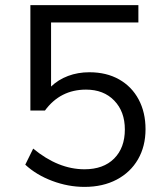

<svg xmlns="http://www.w3.org/2000/svg" viewBox="-20 -725 640 752"><path d="M550 -219Q550 -152 520.5 -101Q491 -50 437 -21.5Q383 7 311 7Q247 7 184.5 -16.5Q122 -40 79 -80L110 -143Q208 -62 311 -62Q385 -62 427 -104Q469 -146 469 -218Q469 -288 427.5 -331Q386 -374 317 -374Q216 -374 156 -292H99V-705H522V-637H180V-386Q208 -413 246.5 -427.5Q285 -442 330 -442Q397 -442 446.5 -414Q496 -386 523 -335.5Q550 -285 550 -219Z"/></svg>

Font: wassup Sans
Style: Regular
Weight: 400
Version: Version 2.001